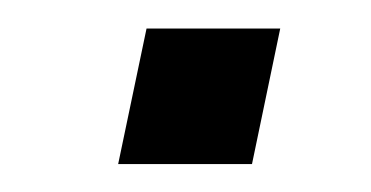

<svg xmlns="http://www.w3.org/2000/svg" viewBox="-20 -368 263 136"><path d="M63.7 -251.8 83.8 -347.8H178.5L158.5 -251.8Z"/></svg>

Font: Saira Thin
Style: Italic
Weight: 100
Italic angle: -12°
Designer: Hector Gatti with collaboration of the Omnibus-Type team
Foundry: Omnibus-Type
Version: Version 1.101